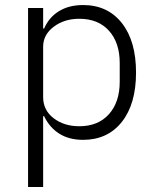

<svg xmlns="http://www.w3.org/2000/svg" viewBox="-20 -545 615 765"><path d="M91.8 200.2V-513.2H151.9V-431.2H155.8Q174.8 -475.6 214.6 -500.2Q254.4 -524.9 311 -524.9Q408.7 -524.9 465.3 -453.4Q522 -381.8 522 -255.9Q522 -130.4 465.3 -59.1Q408.7 12.2 311 12.2Q254.9 12.2 215.8 -12.7Q176.8 -37.6 155.8 -82H151.9V200.2ZM295.9 -42Q371.1 -42 414.1 -90.1Q457 -138.2 457 -219.2V-293.9Q457 -375 414.1 -422.6Q371.1 -470.2 295.9 -470.2Q236.3 -470.2 194.1 -438.5Q151.9 -406.7 151.9 -358.9V-158.2Q151.9 -106 193.6 -74Q235.4 -42 295.9 -42Z"/></svg>

Font: Anuphan Light
Style: Regular
Weight: 300
Designer: Mike Abbink, Paul van der Laan, Pieter van Rosmalen, Mint Tantisuwanna
Foundry: Bold Monday; Cadson Demak
Version: Version 3.002;hotconv 1.0.109;makeotfexe 2.5.65596